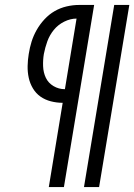

<svg xmlns="http://www.w3.org/2000/svg" viewBox="-20 -755 542 775"><path d="M319 0 441 -735H502L380 0ZM177 0 233 -340Q209 -340 185.5 -346Q162 -352 143.5 -365Q125 -378 113 -398Q101 -418 96 -441Q91 -464 91.5 -488.5Q92 -513 96 -537Q100 -563 107.5 -587Q115 -611 128 -634Q141 -657 159.5 -677Q178 -697 200.5 -710Q223 -723 248.5 -729Q274 -735 299 -735H360L238 0ZM242 -395 289 -680Q264 -680 239 -667.5Q214 -655 197 -634Q180 -613 171 -588Q162 -563 157 -537Q153 -513 154 -487.5Q155 -462 165 -441Q175 -420 196 -407.5Q217 -395 242 -395Z"/></svg>

Font: Iosevka Curly Light Oblique
Style: Regular
Weight: 300
Italic angle: -9°
Monospace: yes
Designer: Belleve Invis
Foundry: Belleve Invis
Version: Version 11.1.0; ttfautohint (v1.8.3)